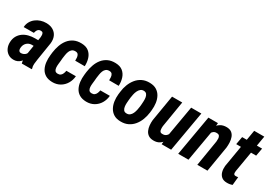

<svg xmlns="http://www.w3.org/2000/svg" viewBox="13 -1417 3076 2185"><g transform="rotate(30 1551.0 -324.5)"><path d="M246.1 -121.6 285.2 -366.7Q286.6 -380.9 285.6 -395.5Q284.7 -410.2 277.6 -420.7Q270.5 -431.2 252.4 -431.6Q232.9 -432.1 221.2 -423.3Q209.5 -414.6 203.1 -400.4Q196.8 -386.2 193.8 -370.6L60.1 -369.6Q62.5 -409.7 80.3 -441.2Q98.1 -472.7 126.5 -494.6Q154.8 -516.6 190.2 -527.8Q225.6 -539.1 263.7 -538.6Q316.4 -537.6 353 -515.6Q389.6 -493.7 406.7 -455.1Q423.8 -416.5 418.5 -363.8L380.9 -127.9Q376.5 -99.1 373.3 -68.1Q370.1 -37.1 379.9 -8.3L379.4 0L249 0.5Q240.7 -29.3 241.5 -60.3Q242.2 -91.3 246.1 -121.6ZM297.4 -322.8 283.7 -240.7 240.2 -241.2Q221.2 -240.7 205.3 -234.1Q189.5 -227.5 177 -215.6Q164.6 -203.6 157 -188.2Q149.4 -172.9 147.5 -153.8Q145.5 -141.1 147.2 -128.2Q148.9 -115.2 156.5 -106.4Q164.1 -97.7 179.7 -97.2Q196.8 -97.2 213.4 -104.2Q230 -111.3 241.2 -124.5Q252.4 -137.7 254.4 -155.3L278.8 -100.6Q270.5 -78.6 258.1 -58.3Q245.6 -38.1 228.8 -22.2Q211.9 -6.3 190.7 2.4Q169.4 11.2 142.6 10.7Q100.1 10.3 69.6 -11.5Q39.1 -33.2 23.9 -67.9Q8.8 -102.5 10.7 -144Q12.7 -190.9 32.2 -224.9Q51.8 -258.8 82.8 -280.8Q113.8 -302.7 153.6 -313Q193.4 -323.2 236.8 -323.2Z M660.2 -103Q683.6 -102.5 697.8 -114Q711.9 -125.5 719.2 -144Q726.6 -162.6 729.5 -181.6L854.5 -182.1Q850.1 -127.9 823.7 -83.7Q797.4 -39.6 753.2 -14.2Q709 11.2 652.3 10.3Q596.7 8.8 561.3 -12.9Q525.9 -34.7 507.1 -71Q488.3 -107.4 483.2 -152.1Q478 -196.8 483.4 -244.6L487.8 -283.2Q494.6 -333.5 511 -380.1Q527.3 -426.8 555.9 -462.9Q584.5 -499 626.5 -519.3Q668.5 -539.6 725.6 -538.1Q786.1 -536.6 821.8 -507.6Q857.4 -478.5 872.3 -432.1Q887.2 -385.7 884.8 -331.1L759.3 -331.5Q759.8 -350.6 758.3 -371.8Q756.8 -393.1 746.3 -408.7Q735.8 -424.3 711.4 -425.3Q682.6 -426.3 665.5 -412.6Q648.4 -398.9 639.6 -376.5Q630.9 -354 627.2 -329.1Q623.5 -304.2 620.6 -283.7L617.2 -244.6Q615.7 -228 612.8 -204.3Q609.9 -180.7 611.3 -157.5Q612.8 -134.3 623.3 -118.9Q633.8 -103.5 660.2 -103Z M1106.4 -103Q1129.9 -102.5 1144 -114Q1158.2 -125.5 1165.5 -144Q1172.9 -162.6 1175.8 -181.6L1300.8 -182.1Q1296.4 -127.9 1270 -83.7Q1243.7 -39.6 1199.5 -14.2Q1155.3 11.2 1098.6 10.3Q1043 8.8 1007.6 -12.9Q972.2 -34.7 953.4 -71Q934.6 -107.4 929.4 -152.1Q924.3 -196.8 929.7 -244.6L934.1 -283.2Q940.9 -333.5 957.3 -380.1Q973.6 -426.8 1002.2 -462.9Q1030.8 -499 1072.8 -519.3Q1114.7 -539.6 1171.9 -538.1Q1232.4 -536.6 1268.1 -507.6Q1303.7 -478.5 1318.6 -432.1Q1333.5 -385.7 1331.1 -331.1L1205.6 -331.5Q1206.1 -350.6 1204.6 -371.8Q1203.1 -393.1 1192.6 -408.7Q1182.1 -424.3 1157.7 -425.3Q1128.9 -426.3 1111.8 -412.6Q1094.7 -398.9 1085.9 -376.5Q1077.1 -354 1073.5 -329.1Q1069.8 -304.2 1066.9 -283.7L1063.5 -244.6Q1062 -228 1059.1 -204.3Q1056.2 -180.7 1057.6 -157.5Q1059.1 -134.3 1069.6 -118.9Q1080.1 -103.5 1106.4 -103Z M1376 -246.1 1380.4 -281.2Q1385.7 -331.1 1403.6 -377.4Q1421.4 -423.8 1451.4 -460.9Q1481.4 -498 1524.2 -518.8Q1566.9 -539.6 1622.6 -538.1Q1677.2 -537.1 1712.6 -514.6Q1748 -492.2 1768.1 -455.3Q1788.1 -418.5 1794.2 -373.3Q1800.3 -328.1 1795.4 -281.7L1791.5 -246.6Q1785.2 -196.3 1767.6 -149.9Q1750 -103.5 1720 -66.9Q1689.9 -30.3 1647.2 -9.5Q1604.5 11.2 1548.8 9.8Q1494.6 8.8 1459.2 -13.7Q1423.8 -36.1 1403.8 -72.8Q1383.8 -109.4 1377.4 -154.5Q1371.1 -199.7 1376 -246.1ZM1514.6 -281.7 1510.7 -245.1Q1509.3 -229.5 1507.8 -206.3Q1506.3 -183.1 1509.8 -159.7Q1513.2 -136.2 1524.9 -120.4Q1536.6 -104.5 1561 -103.5Q1588.4 -101.6 1606.7 -116Q1625 -130.4 1635.3 -153.3Q1645.5 -176.3 1650.9 -201.4Q1656.2 -226.6 1658.7 -247.1L1662.1 -282.7Q1663.1 -297.9 1664.3 -321.5Q1665.5 -345.2 1662.1 -368.4Q1658.7 -391.6 1646.7 -407.7Q1634.8 -423.8 1610.8 -425.3Q1584 -426.8 1566.7 -412.1Q1549.3 -397.5 1538.6 -374.8Q1527.8 -352.1 1522.5 -326.7Q1517.1 -301.3 1514.6 -281.7Z M2101.1 -134.3 2169.4 -528.3H2303.2L2211.4 0H2086.4ZM2130.9 -237.8 2163.1 -239.3Q2159.2 -199.2 2148.7 -155.3Q2138.2 -111.3 2117.9 -73.2Q2097.7 -35.2 2064 -11.7Q2030.3 11.7 1980.5 10.3Q1939.9 9.3 1914.8 -8.5Q1889.6 -26.4 1877 -55.2Q1864.3 -84 1861.1 -118.4Q1857.9 -152.8 1861.3 -187L1918.5 -528.3H2052.2L1995.6 -185.1Q1994.6 -173.8 1994.4 -160.4Q1994.1 -147 1996.8 -134.3Q1999.5 -121.6 2007.1 -113.3Q2014.6 -105 2030.8 -105Q2067.9 -102.5 2088.4 -123.8Q2108.9 -145 2117.9 -176.8Q2127 -208.5 2130.9 -237.8Z M2509.8 -408.2 2439 0H2304.2L2396 -528.3H2521.5ZM2468.3 -282.2 2437.5 -280.3Q2440.9 -322.3 2453.1 -367.9Q2465.3 -413.6 2488.5 -453.1Q2511.7 -492.7 2547.4 -516.4Q2583 -540 2634.8 -538.6Q2675.8 -537.1 2699.5 -518.1Q2723.1 -499 2734.1 -468.5Q2745.1 -438 2746.6 -403.6Q2748 -369.1 2744.6 -335.9L2688.5 0H2555.2L2610.8 -337.4Q2612.8 -357.4 2612.1 -377.2Q2611.3 -397 2601.6 -410.6Q2591.8 -424.3 2566.9 -424.3Q2540.5 -425.8 2522.9 -411.1Q2505.4 -396.5 2494.4 -373.8Q2483.4 -351.1 2477.3 -326.7Q2471.2 -302.2 2468.3 -282.2Z M3101.6 -528.3 3083 -425.3H2820.8L2839.4 -528.3ZM2922.4 -658.7H3055.2L2970.2 -159.7Q2968.8 -147 2968.8 -135.3Q2968.8 -123.5 2974.4 -115.7Q2980 -107.9 2995.6 -107.4Q3003.9 -107.4 3012 -108.4Q3020 -109.4 3028.3 -110.8L3017.6 -2.9Q3000.5 3.4 2982.9 6.3Q2965.3 9.3 2946.8 8.8Q2901.4 8.3 2876 -13.7Q2850.6 -35.6 2841.3 -70.8Q2832 -106 2835.9 -146.5Z"/></g></svg>

Font: Roboto Condensed
Style: Bold Italic
Weight: 700
Italic angle: -12°
Designer: Christian Robertson
Foundry: Google
Version: Version 3.0